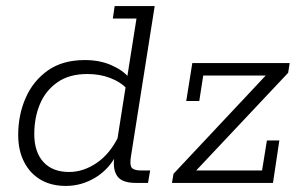

<svg xmlns="http://www.w3.org/2000/svg" viewBox="-20 -603 997 633"><path d="M197 10Q149 10 114 -10.5Q79 -31 59.5 -69Q40 -107 40 -158Q40 -224 64.5 -280Q89 -336 137.5 -370.5Q186 -405 260 -405Q309 -405 347.5 -388Q386 -371 405 -347L398 -340L430 -542H352L358 -583H490L412 -89Q407 -60 414 -50.5Q421 -41 445 -41H475L468 0H427Q382 0 366.5 -22.5Q351 -45 357 -85L362 -111L367 -99Q342 -47 296 -18.5Q250 10 197 10ZM208 -36Q255 -36 299 -66Q343 -96 371 -154L365 -131L396 -328L397 -312Q377 -333 343 -346Q309 -359 268 -359Q208 -359 169 -331.5Q130 -304 111.5 -259.5Q93 -215 93 -161Q93 -102 123 -69Q153 -36 208 -36ZM547 0 552 -30 872 -371 884 -354H650L637 -270H594L614 -395H935L930 -363L609 -22L602 -41H844L860 -140H901L880 0Z"/></svg>

Font: Rokkitt SemiBold Light
Style: Italic
Weight: 300
Italic angle: -9°
Version: Version 3.103